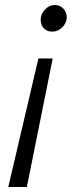

<svg xmlns="http://www.w3.org/2000/svg" viewBox="-20 -732 286 765"><path d="M190 -499Q164 -370 138.5 -243Q113 -116 87 13H13Q43 -116 73 -243Q103 -370 133 -499ZM199 -712Q219 -712 232.5 -697.5Q246 -683 246 -664Q246 -641 228.5 -623.5Q211 -606 188 -606Q167 -606 154.5 -619.5Q142 -633 142 -653Q142 -676 159 -694Q176 -712 199 -712Z"/></svg>

Font: Rosa Sans Light
Style: Italic
Weight: 300
Italic angle: -12°
Designer: Pentagram / MCKL
Foundry: Pentagram / MCKL
Version: Version 1.005;September 16, 2019;FontCreator 11.5.0.2425 64-